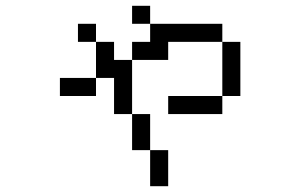

<svg xmlns="http://www.w3.org/2000/svg" viewBox="-20 -520 1040 665"><path d="M500 0Q500 0 500 125H562.5Q562.5 125 562.5 0ZM500 0Q500 0 500 -125H437.5Q437.5 -125 437.5 0ZM437.5 -125V-312.5H375V-375H312.5Q312.5 -375 312.5 -250H187.5V-187.5H312.5V-250H375Q375 -250 375 -125ZM750 -187.5H562.5V-125H750ZM750 -187.5H812.5V-375H750ZM437.5 -312.5H562.5V-375H750V-437.5H500V-375H437.5ZM312.5 -375V-437.5H250V-375ZM500 -437.5V-500H437.5V-437.5Z"/></svg>

Font: CalcUnifontExMono
Style: Regular
Weight: 500
Version: Version 15.0.06